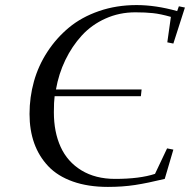

<svg xmlns="http://www.w3.org/2000/svg" viewBox="-20 -732 754 762"><path d="M97.2 -279.8Q97.2 -346.2 114.7 -408.9Q132.3 -471.7 168.2 -526.6Q204.1 -581.5 253.9 -622.8Q303.7 -664.1 372.8 -688Q441.9 -711.9 522 -711.9Q597.7 -711.9 683.1 -688L689.9 -707L713.9 -702.1L668 -559.1L644 -564L658.2 -665Q616.7 -676.8 586.7 -679.9Q556.6 -683.1 517.1 -683.1Q453.6 -683.1 398.7 -658.4Q343.8 -633.8 304.7 -591.1Q265.6 -548.3 239.3 -493.7Q212.9 -439 202.1 -377H542L539.1 -350.1H196.8Q193.8 -328.1 193.8 -286.1Q193.8 -208 220.7 -148.9Q247.6 -89.8 303.2 -55.9Q358.9 -22 437 -22Q534.2 -22 595.2 -42L643.1 -143.1L668 -138.2L633.8 -22Q565.4 -5.4 515.9 2.2Q466.3 9.8 408.2 9.8Q329.1 9.8 268.8 -11.7Q208.5 -33.2 171.4 -72.5Q134.3 -111.8 115.7 -163.8Q97.2 -215.8 97.2 -279.8Z"/></svg>

Font: Dehuti Alt
Style: Bold-Italic
Weight: 700
Version: Version 1.2